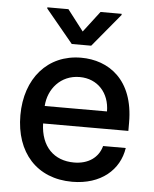

<svg xmlns="http://www.w3.org/2000/svg" viewBox="-54 -813 696 870"><g transform="rotate(5 293.5 -378.0)"><path d="M306.5 11C437.5 11 520.6 -62.5 535.5 -162.6H432.5C418 -108.7 371.8 -76.7 307.5 -76.7C216.6 -76.7 155.9 -135.3 152.7 -240.8H540.5V-278.4C540.5 -475.5 422.6 -552.6 299 -552.6C147 -552.6 46.9 -436.8 46.9 -269.2C46.9 -99.8 145.6 11 306.5 11ZM126.1 -761.4 250.7 -610.8H339.1L464.1 -761.4V-766.7H367.9L295.1 -671.5L221.9 -766.7H126.1ZM153.1 -320.3C157.7 -397.7 213.4 -464.8 299.7 -464.8C382.1 -464.8 436.1 -403.8 436.4 -320.3Z"/></g></svg>

Font: Magic Ui Pro Medium
Style: Regular
Weight: 500
Designer: Stefan Endress, Andreas Faust
Version: Version 1.000;FEAKit 1.0